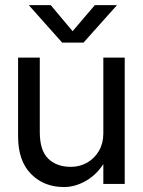

<svg xmlns="http://www.w3.org/2000/svg" viewBox="-20 -728 565 760"><path d="M310.7 -559.5 443 -707.6H355.3L267.4 -604.5L180.9 -707.6H94L225.9 -559.5ZM137.5 -204.9V-500H51.6V-187.8Q51.6 -91.3 102.8 -39.4Q153.9 12.4 232.9 12.4Q277.6 12.4 320.8 -12.5Q364 -37.4 392.1 -83.5Q420.1 -129.6 420.1 -193.4L389 -199.4Q389 -161 371.9 -131.4Q354.9 -101.7 325.8 -84.7Q296.6 -67.6 260.2 -67.6Q204.3 -67.6 170.9 -100Q137.5 -132.4 137.5 -204.9ZM473.7 0V-500H389V0Z"/></svg>

Font: Overused Grotesk Light
Style: Regular
Weight: 300
Designer: RandomMaerks
Version: Version 0.005